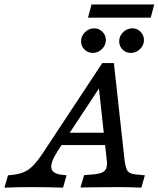

<svg xmlns="http://www.w3.org/2000/svg" viewBox="-94 -860 726 880"><path d="M190.1 -58.9 211.1 -56.5 195 0Q119.1 -2.4 52.2 -2.4Q-17.1 -2.4 -73.6 0L-57.5 -56.5L-41.3 -58.1Q-7.5 -61.3 15.1 -71Q37.7 -80.6 57.9 -101.2Q78 -121.8 103.8 -160.5L374.8 -571H428L477.1 -124.6Q480.5 -100 485.4 -86.9Q490.3 -73.8 500 -68.3Q509.7 -62.7 528.3 -60.4L570 -56.5L553.9 0Q498.4 -2.4 452.2 -2.4H450.5H446.4Q373.2 -2.4 337.9 -1.6Q306.4 -1.6 274.8 -0.7L291.7 -57.2L330.1 -60.4Q358.7 -62.8 373.3 -69.2Q388 -75.6 393 -88.9Q398.1 -102.2 395.4 -125.8L357.3 -473.8L383.7 -491.1L170.8 -168.5Q136.9 -116.1 141.3 -89.9Q145.8 -63.7 190.1 -58.9ZM204.7 -251.7H421.4L429 -195.2H167.9ZM277.5 -670.8Q277.5 -694.8 295.6 -712.5Q313.6 -730.2 338.4 -730.2Q360.1 -730.2 375.6 -714.3Q391.2 -698.4 391.2 -676.1Q391.2 -652.8 373.1 -635.1Q355 -617.5 331 -617.5Q308.6 -617.5 293.1 -633Q277.5 -648.5 277.5 -670.8ZM452.2 -670.8Q452.2 -694.8 470.3 -712.5Q488.3 -730.2 513.1 -730.2Q534.7 -730.2 550.3 -714.3Q565.9 -698.4 565.9 -676.1Q565.9 -652.8 547.8 -635.1Q529.7 -617.5 505.7 -617.5Q483.3 -617.5 467.7 -633Q452.2 -648.5 452.2 -670.8ZM325.4 -839.5H612.9L596.7 -779H309.3Z"/></svg>

Font: Playfair Micro SmCond SmLight
Style: Italic
Weight: 360
Width: 4
Italic angle: -15.6°
Designer: Claus Eggers Sørensen
Foundry: Claus Eggers Sørensen
Version: Version 2.203;Glyphs 3.3 (3326)